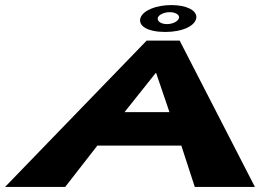

<svg xmlns="http://www.w3.org/2000/svg" viewBox="-138 -737 1025 757"><path d="M416.1 -667C405.2 -635 443.5 -611 513.5 -611C581.5 -611 632.2 -635 636.1 -667C638.7 -697 595.7 -717 537.7 -717C479.7 -717 426.7 -697 416.1 -667ZM484.1 -667C487.9 -679 509.4 -689 531.4 -689C553.4 -689 569.9 -679 568.1 -667C565.1 -654 545.2 -642 520.2 -642C495.2 -642 481.1 -654 484.1 -667ZM570.3 -577H440.3L-118 0H119L245.9 -163H576.9L630 0H867ZM530.1 -295H353.1L475.7 -449H477.7Z"/></svg>

Font: Hussar Milosc
Style: Obl
Weight: 700
Foundry: Cannot Into Space Fonts
Version: Version 1.02